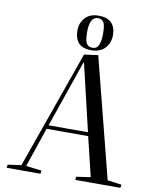

<svg xmlns="http://www.w3.org/2000/svg" viewBox="-101 -1038 894 1114"><g transform="rotate(10 345.5 -481.0)"><path d="M426 -736 606 -30 689 -19 686 0H420L423 -19L506 -31L450 -263H205L126 -30L218 -19L215 0H16L19 -19L98 -30L344 -725ZM213 -285H445L352 -679H349ZM382 -757Q328 -757 305 -783.5Q282 -810 282 -857Q282 -900 309.5 -931Q337 -962 390 -962Q440 -962 465 -936.5Q490 -911 490 -865Q490 -818 461 -787.5Q432 -757 382 -757ZM385 -772Q411 -772 421.5 -796.5Q432 -821 432 -862Q432 -911 422 -929Q412 -947 388 -947Q363 -947 351 -924Q339 -901 339 -858Q339 -811 349 -791.5Q359 -772 385 -772Z"/></g></svg>

Font: Literata 72pt
Style: Italic
Weight: 400
Italic angle: -2°
Designer: Latin by Veronika Burian and Jose Scaglione. Greek by Irene Vlachou. Cyrillic by Vera Evstafieva
Foundry: TypeTogether
Version: Version 3.002